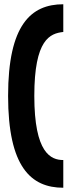

<svg xmlns="http://www.w3.org/2000/svg" viewBox="-20 -715 335 901"><path d="M18 -265C18 68 125 166 277 166V36C219 36 141 4 141 -265C141 -531 215 -558 277 -565V-695C125 -695 18 -598 18 -265Z"/></svg>

Font: Charger EcoBlack
Style: Black
Weight: 1000
Designer: Jasper
Foundry: Cannot Into Space Fonts
Version: Version 1.1